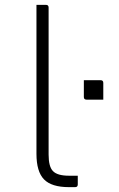

<svg xmlns="http://www.w3.org/2000/svg" viewBox="-20 -770 490 790"><path d="M300 -11Q300 0 289 0H264Q192 0 161 -32Q130 -64 130 -137V-750H169Q180 -750 180 -739V-134Q180 -84 198 -66Q216 -47 264 -47H300ZM405 -360H336Q325 -360 325 -371V-440H394Q405 -440 405 -429Z"/></svg>

Font: Recursive Sn Lnr St Lt
Style: Regular
Weight: 300
Version: Version 1.079;hotconv 1.0.112;makeotfexe 2.5.65598; ttfautoh